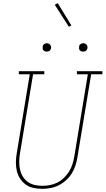

<svg xmlns="http://www.w3.org/2000/svg" viewBox="-20 -1185 667 1213"><path d="M246 8Q217 8 190 2Q163 -4 142 -19.5Q121 -35 106.5 -57.5Q92 -80 86 -106.5Q80 -133 80.5 -161.5Q81 -190 86 -218L168 -716H99V-735H260V-716H189L106 -215Q102 -190 101.5 -164.5Q101 -139 106 -115.5Q111 -92 123 -71.5Q135 -51 154 -37Q173 -23 197 -17Q221 -11 247 -11Q271 -11 295 -15.5Q319 -20 342 -31.5Q365 -43 384 -61.5Q403 -80 416.5 -101.5Q430 -123 437.5 -147Q445 -171 449 -194L535 -716H466V-735H627V-716H556L469 -191Q465 -165 456.5 -139Q448 -113 433.5 -89.5Q419 -66 397.5 -46.5Q376 -27 351 -14.5Q326 -2 299 3Q272 8 246 8ZM505 -859Q499 -859 493.5 -861Q488 -863 484 -867.5Q480 -872 479.5 -878.5Q479 -885 480 -891Q480 -896 482.5 -900Q485 -904 489 -906.5Q493 -909 497 -910.5Q501 -912 506 -912Q512 -912 517.5 -909.5Q523 -907 527 -902.5Q531 -898 532 -891.5Q533 -885 532 -879Q531 -874 528.5 -870Q526 -866 522.5 -863.5Q519 -861 514.5 -860Q510 -859 505 -859ZM275 -859Q269 -859 263.5 -861Q258 -863 254 -867.5Q250 -872 249.5 -878.5Q249 -885 250 -891Q250 -896 252.5 -900Q255 -904 259 -906.5Q263 -909 267 -910.5Q271 -912 276 -912Q282 -912 287.5 -909.5Q293 -907 297 -902.5Q301 -898 302 -891.5Q303 -885 302 -879Q301 -874 298.5 -870Q296 -866 292.5 -863.5Q289 -861 284.5 -860Q280 -859 275 -859ZM415 -1016 326 -1155 345 -1165 431 -1024Z"/></svg>

Font: Iosevka HT Thin Extended
Style: Italic
Weight: 100
Width: 7
Italic angle: -9°
Monospace: yes
Designer: Belleve Invis
Foundry: Belleve Invis
Version: Version 32.3.0; ttfautohint (v1.8.4)